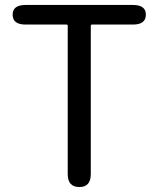

<svg xmlns="http://www.w3.org/2000/svg" viewBox="-20 -754 639 774"><path d="M300 0Q253 0 253 -52V-650Q253 -655 248 -655H83Q31 -655 31 -695Q31 -734 83 -734H516Q568 -734 568 -695Q568 -655 516 -655H351Q346 -655 346 -650V-52Q346 0 300 0Z"/></svg>

Font: Resource Han Rounded HK
Style: Regular
Weight: 400
Designer: Cyano Hao (round all glyphs); Ryoko NISHIZUKA  (kana, bopomofo & ideographs); Paul D. Hunt (Latin, Greek & Cyrillic); Sa
Foundry: Cyano Hao
Version: 0.990